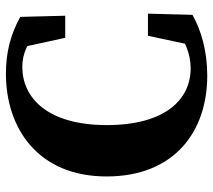

<svg xmlns="http://www.w3.org/2000/svg" viewBox="-56 -660 734 662"><g transform="rotate(-90 311.0 -329.0)"><path d="M380.9 18.6C466.8 18.6 537.3 -2.6 590.9 -32.3L594.9 -185.9H518.7L485.1 -29.3L552.1 -44V-95.4C505.2 -59.2 456.4 -38.6 406.6 -38.6C300.8 -38.6 210.7 -124.1 210.7 -327.8C210.7 -532.2 304.6 -619.1 411.4 -619.1C456.5 -619.1 496.7 -601.4 544.3 -558.5V-613.7L477.2 -629.2L511.6 -471.1H587.8L583.8 -626.2C524.4 -658.7 463.5 -675.6 387.9 -675.6C200.1 -675.6 33.6 -565.3 33.6 -328.5C33.6 -94.9 188.3 18.6 380.9 18.6Z"/></g></svg>

Font: Source Serif Variable
Style: Regular
Weight: 389
Designer: Frank Grießhammer
Foundry: Adobe Systems Incorporated
Version: Version 3.001;hotconv 1.0.111;makeotfexe 2.5.65597